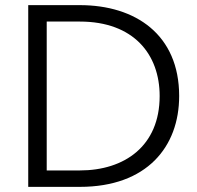

<svg xmlns="http://www.w3.org/2000/svg" viewBox="-20 -728 768 748"><path d="M291 -708H90V0H291C552 0 678 -156 678 -354C678 -593 508 -708 291 -708ZM162 -64V-644H291C501 -644 602 -516 602 -354C602 -159 465 -64 291 -64Z"/></svg>

Font: UULA Sans
Style: Regular
Weight: 400
Designer: Mohamed Gaber, Laura Garcia Mut
Foundry: Kief Type Foundry
Version: Version 3.006;hotconv 1.0.109;makeotfexe 2.5.65596